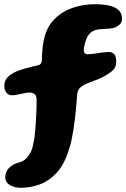

<svg xmlns="http://www.w3.org/2000/svg" viewBox="-26 -660 599 912"><path d="M72 232Q53 232 36.2 226.2Q19.5 220.5 9.2 209.2Q-1 198 -1 183Q-1 168 5 154.8Q11 141.5 25 130.5Q39 119.5 62.5 112Q88.5 107.5 108 82Q127.5 56.5 132.5 20Q135.5 10 137.8 -7.2Q140 -24.5 141.8 -46.2Q143.5 -68 145 -92Q146.5 -116 147.2 -140Q148 -164 148 -185.5Q148 -207 137.2 -213.8Q126.5 -220.5 114.5 -220.5Q107 -220.5 96.2 -218.5Q85.5 -216.5 74 -214Q62.5 -211.5 51.2 -209.5Q40 -207.5 31.5 -207.5Q15 -207.5 4.8 -219.8Q-5.5 -232 -5.5 -252Q-5.5 -278 11.8 -294.8Q29 -311.5 57.5 -323Q68.5 -327.5 86.2 -332.8Q104 -338 123.5 -342.8Q143 -347.5 158.5 -351Q164 -352 168.5 -358.5Q173 -365 173 -377Q173 -390 173.8 -405Q174.5 -420 176.8 -437.8Q179 -455.5 183.5 -475.5Q195.5 -530.5 230.5 -567Q265.5 -603.5 316.2 -621.8Q367 -640 426.5 -640Q460 -640 489 -634.2Q518 -628.5 535.8 -613.5Q553.5 -598.5 553.5 -572Q553.5 -556 545 -546.5Q536.5 -537 521.5 -530Q511 -526 494.5 -524.2Q478 -522.5 460 -522Q423.5 -521 406 -506.2Q388.5 -491.5 382 -468Q380 -462.5 377.5 -454.2Q375 -446 373.5 -437.8Q372 -429.5 372 -423Q372 -412.5 375.8 -408Q379.5 -403.5 388 -402.5Q393 -402 402.2 -402.8Q411.5 -403.5 423.2 -405.2Q435 -407 447.2 -408.8Q459.5 -410.5 470.8 -411.8Q482 -413 490 -413Q508.5 -413 517.2 -401.8Q526 -390.5 526 -368Q526 -342 512.2 -328.2Q498.5 -314.5 476.5 -302Q462.5 -293.5 443.2 -285.2Q424 -277 397.5 -267.5Q371.5 -258 356.8 -245.5Q342 -233 340.5 -210.5Q339.5 -200 338.2 -182Q337 -164 334.8 -141Q332.5 -118 329.5 -92.2Q326.5 -66.5 322.2 -40.2Q318 -14 312.8 10Q307.5 34 300.5 53Q278.5 123.5 241.5 162.5Q204.5 201.5 160.5 216.8Q116.5 232 72 232Z"/></svg>

Font: Gluten Thin
Style: Bold
Weight: 700
Version: Version 1.300